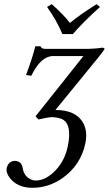

<svg xmlns="http://www.w3.org/2000/svg" viewBox="-20 -663 520 918"><path d="M278.3 -500Q252.9 -562 205.1 -629.9L227.5 -643.1Q287.1 -589.8 314.5 -553.2Q360.8 -592.3 441.9 -643.1L458 -629.9Q375 -554.7 328.1 -500ZM149.9 -106.9 378.9 -395H233.9Q176.3 -395 130.9 -303.2Q129.9 -301.8 129.9 -300.8L104.5 -304.2Q136.2 -389.6 148.9 -441.9H173.8Q177.2 -429.7 197.3 -429.2H400.4Q413.1 -429.2 429.4 -430.7Q445.8 -432.1 451.2 -432.6L468.3 -435.1Q479.5 -434.1 480 -429.2Q477.5 -422.4 449.2 -387.2L245.1 -137.2Q343.8 -137.2 378.4 -74.2Q399.4 -34.2 388.2 22Q366.2 126.5 278.8 188.5Q212.4 234.9 134.8 234.9Q62.5 234.9 25.9 186.5Q8.3 162.1 11.7 142.1Q18.1 112.3 43.5 106.9Q47.9 106.4 51.3 106Q83.5 107.9 88.4 140.1Q93.8 176.3 122.6 192.4Q135.3 199.7 150.4 200.2Q200.2 200.2 248 148.9Q290 103 303.7 38.1Q326.7 -69.8 275.9 -93.8Q255.9 -102.5 225.1 -103Q214.4 -103 163.6 -91.8Z"/></svg>

Font: Linux Biolinum Capitals O
Style: Italic Samll Caps
Weight: 400
Italic angle: -12°
Designer: Philipp H. Poll
Foundry: Philipp H. Poll
Version: Version 0.6.2